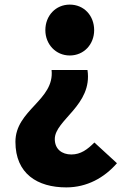

<svg xmlns="http://www.w3.org/2000/svg" viewBox="-20 -603 576 834"><path d="M268 211C358 211 433 169 488 106L390 16C360 46 331 68 290 68C249 68 218 45 218 1C218 -82 383 -146 360 -299H204C218 -168 47 -126 47 13C47 152 143 211 268 211ZM283 -362C345 -362 389 -411 389 -472C389 -535 345 -583 283 -583C222 -583 177 -535 177 -472C177 -411 222 -362 283 -362Z"/></svg>

Font: Noto Sans HK Black
Style: Regular
Weight: 900
Designer: Ryoko NISHIZUKA 西塚涼子 (kana, bopomofo & ideographs); Paul D. Hunt (Latin, Greek & Cyrillic); Sandoll Communications 산돌커뮤니
Foundry: Adobe
Version: Version 2.004;hotconv 1.0.118;makeotfexe 2.5.65603